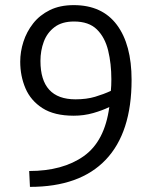

<svg xmlns="http://www.w3.org/2000/svg" viewBox="-20 -728 604 750"><path d="M97 2 94 -60Q225 -60 307 -118Q389 -176 407 -310Q381 -297 344.5 -286.5Q308 -276 268 -276Q192 -276 146 -305.5Q100 -335 79.5 -383Q59 -431 59 -487Q59 -526 71.5 -565Q84 -604 109.5 -636.5Q135 -669 174.5 -688.5Q214 -708 268 -708Q379 -708 436.5 -631Q494 -554 494 -416Q494 -210 393 -104Q292 2 97 2ZM275 -340Q318 -340 351.5 -350Q385 -360 413 -373Q414 -384 414.5 -394.5Q415 -405 415 -418Q415 -479 402.5 -530.5Q390 -582 358.5 -613Q327 -644 269 -644Q222 -644 193 -622Q164 -600 151 -565Q138 -530 138 -490Q138 -340 275 -340Z"/></svg>

Font: Ubuntu Sans
Style: Regular
Weight: 400
Designer: Dalton Maag Ltd
Foundry: Dalton Maag Ltd
Version: Version 1.006; ttfautohint (v1.8.4.7-5d5b)